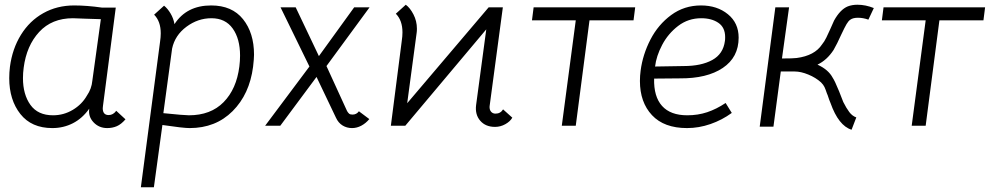

<svg xmlns="http://www.w3.org/2000/svg" viewBox="-20 -531 4184 811"><path d="M19 -201Q19 -225 22 -249Q32 -325 68.5 -384Q105 -443 163 -475.5Q221 -508 293 -508Q347 -508 410 -499H469L415 -84Q414 -80 414 -74Q414 -45 439 -45Q458 -45 471 -63L510 -27Q492 -6 473.5 2Q455 10 433 10Q398 10 375 -14.5Q352 -39 357 -72Q328 -31 288 -10.5Q248 10 201 10Q113 10 66 -49.5Q19 -109 19 -201ZM347 -127Q367 -156 370 -190L406 -450L342 -452L288 -454Q199 -454 145.5 -396Q92 -338 80 -245Q77 -223 77 -201Q77 -132 108.5 -88Q140 -44 204 -44Q249 -44 287.5 -67Q326 -90 347 -127Z M1053 -300Q1053 -283 1049 -249Q1034 -133 962.5 -61.5Q891 10 781 10Q754 10 666 -3L630 260H575L656 -354Q659 -374 659 -390Q659 -441 631 -469L673 -507Q688 -495 700.5 -474Q713 -453 717 -429Q768 -508 872 -508Q960 -508 1006.5 -450Q1053 -392 1053 -300ZM991 -250Q994 -274 994 -296Q994 -367 963 -410.5Q932 -454 873 -454Q816 -454 767.5 -418Q719 -382 707 -326L670 -53Q758 -44 778 -44Q870 -44 924.5 -99.5Q979 -155 991 -250Z M1327 -294 1476 -500H1541L1359 -252L1446 -62Q1450 -55 1454.5 -51Q1459 -47 1469 -47Q1486 -47 1496 -61L1540 -28Q1525 -10 1506 0Q1487 10 1467 10Q1445 10 1427 -1Q1409 -12 1399 -34L1317 -206L1164 0H1100L1287 -250L1165 -500H1229Z M2044 -500H2104L2048 -82Q2047 -68 2054 -59.5Q2061 -51 2073 -51Q2094 -51 2105 -69L2144 -34Q2135 -18 2114.5 -6.5Q2094 5 2071 5Q2031 5 2008.5 -21Q1986 -47 1991 -87L2034 -407L1692 0H1631L1677 -358Q1680 -378 1680 -394Q1680 -445 1652 -473L1694 -511Q1712 -498 1726.5 -470Q1741 -442 1741 -410Q1741 -399 1740 -393L1700 -95Z M2412 -445H2227L2234 -500H2663L2656 -445H2470L2412 0H2353Z M2683 -189Q2683 -211 2686 -233Q2695 -301 2727.5 -364Q2760 -427 2815 -467.5Q2870 -508 2941 -508Q3009 -508 3054.5 -471Q3100 -434 3100 -372Q3100 -289 3033 -244Q2966 -199 2851 -200L2743 -199Q2741 -123 2776.5 -83.5Q2812 -44 2883 -44Q2928 -44 2967 -57Q3006 -70 3045 -96L3071 -54Q3030 -24 2981 -7Q2932 10 2882 10Q2785 10 2734 -44.5Q2683 -99 2683 -189ZM3042 -358Q3043 -363 3043 -374Q3043 -415 3014.5 -434.5Q2986 -454 2942 -454Q2887 -454 2844.5 -421.5Q2802 -389 2777 -341.5Q2752 -294 2747 -250L2868 -252Q2942 -252 2988.5 -277.5Q3035 -303 3042 -358Z M3313 -500 3283 -284Q3331 -284 3345 -286Q3421 -296 3452 -343Q3462 -355 3470.5 -372.5Q3479 -390 3487 -408L3503 -444Q3529 -491 3561 -504Q3579 -511 3602 -511Q3636 -511 3671 -497L3648 -448Q3626 -456 3604 -456Q3583 -456 3572 -448Q3564 -443 3556 -429.5Q3548 -416 3533 -384Q3516 -346 3501 -320Q3473 -277 3433 -258Q3479 -237 3497 -203Q3506 -190 3524 -146L3542 -100Q3555 -74 3567.5 -57.5Q3580 -41 3597 -35L3577 17Q3522 0 3488 -96Q3482 -110 3479 -120Q3476 -130 3473 -136Q3467 -154 3462.5 -163.5Q3458 -173 3448 -183Q3426 -203 3394.5 -216Q3363 -229 3337 -229H3278L3247 4H3189L3255 -500Z M3890 -445H3705L3712 -500H4141L4134 -445H3948L3890 0H3831Z"/></svg>

Font: Bellota
Style: Italic
Weight: 400
Italic angle: -7.5°
Designer: Kemie Guaida
Foundry: Kemie Guaida
Version: Version 4.001